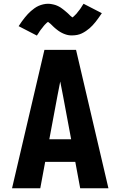

<svg xmlns="http://www.w3.org/2000/svg" viewBox="-20 -1000 640 1020"><path d="M44 0 216 -735H384L556 0H406L380 -140H220L194 0ZM358 -260 315 -490Q311 -509 307.5 -528.5Q304 -548 300 -567Q296 -548 292.5 -528.5Q289 -509 285 -490L242 -260ZM176 -811 79 -861Q88 -875 96 -886Q104 -897 112 -907Q120 -917 128 -925.5Q136 -934 144 -941Q152 -948 163 -956Q174 -964 185.5 -969Q197 -974 210 -977Q223 -980 235 -980Q240 -980 245 -979.5Q250 -979 255 -978Q260 -977 264.5 -976Q269 -975 274 -973.5Q279 -972 283 -970Q287 -968 291.5 -966Q296 -964 300.5 -961Q305 -958 309 -955Q313 -952 317 -949Q321 -946 324.5 -943Q328 -940 331.5 -937Q335 -934 338 -931.5Q341 -929 345.5 -924.5Q350 -920 353.5 -916.5Q357 -913 361.5 -910Q366 -907 366 -906H363Q363 -907 366 -908.5Q369 -910 371.5 -912.5Q374 -915 376 -917Q378 -919 379.5 -920.5Q381 -922 382.5 -923.5Q384 -925 385.5 -926.5Q387 -928 388.5 -930Q390 -932 391.5 -934Q393 -936 395 -938.5Q397 -941 399 -943.5Q401 -946 403 -948.5Q405 -951 407 -954Q409 -957 411 -960Q413 -963 415 -966.5Q417 -970 419.5 -973.5Q422 -977 424 -980L521 -930Q512 -917 504 -905.5Q496 -894 488 -884Q480 -874 472 -865.5Q464 -857 456 -850Q448 -843 437 -835.5Q426 -828 414.5 -822.5Q403 -817 390 -814.5Q377 -812 365 -812Q360 -812 355 -812Q350 -812 345 -813Q340 -814 335.5 -815Q331 -816 326 -818Q321 -820 317 -821.5Q313 -823 308.5 -825.5Q304 -828 299.5 -830.5Q295 -833 291 -836Q287 -839 283 -842Q279 -845 275.5 -848Q272 -851 268.5 -854Q265 -857 262 -860Q259 -863 254.5 -867.5Q250 -872 246.5 -875Q243 -878 238.5 -881Q234 -884 234 -885Q234 -886 235 -886Q236 -886 236.5 -886Q237 -886 237 -885L234 -883Q231 -881 228.5 -879Q226 -877 224 -874.5Q222 -872 220.5 -871Q219 -870 217.5 -868Q216 -866 214.5 -864.5Q213 -863 211.5 -861Q210 -859 208.5 -857Q207 -855 205 -852.5Q203 -850 201 -847.5Q199 -845 197 -842.5Q195 -840 193 -837Q191 -834 189 -831Q187 -828 185 -824.5Q183 -821 180.5 -818Q178 -815 176 -811Z"/></svg>

Font: Iosevka Heavy Extended
Style: Regular
Weight: 900
Width: 7
Monospace: yes
Designer: Belleve Invis
Foundry: Belleve Invis
Version: Version 32.5.0; ttfautohint (v1.8.4)